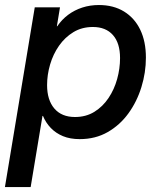

<svg xmlns="http://www.w3.org/2000/svg" viewBox="-36 -552 642 776"><path d="M-16.1 204.1 104.5 -522.5H206.5L193.8 -445.8H195.3Q213.9 -473.1 239.5 -492.2Q265.1 -511.2 296.6 -521.5Q328.1 -531.7 363.8 -531.7Q422.4 -531.7 465.1 -505.6Q507.8 -479.5 530.8 -431.9Q553.7 -384.3 553.7 -319.3Q553.7 -258.8 535.6 -200.2Q517.6 -141.6 483.2 -94Q448.7 -46.4 399.2 -18.1Q349.6 10.3 286.1 10.3Q247.6 10.3 218.5 -1.7Q189.5 -13.7 169.2 -34.9Q148.9 -56.2 137.7 -83.5H135.7L87.9 204.1ZM267.1 -79.1Q311.5 -79.1 345.5 -100.1Q379.4 -121.1 402.6 -155.8Q425.8 -190.4 437.5 -232.7Q449.2 -274.9 449.2 -317.4Q449.2 -377.9 420.4 -410.4Q391.6 -442.9 339.4 -442.9Q294.9 -442.9 260.7 -422.1Q226.6 -401.4 202.6 -367.2Q178.7 -333 166.5 -291.3Q154.3 -249.5 154.3 -208Q154.3 -147.9 183.6 -113.5Q212.9 -79.1 267.1 -79.1Z"/></svg>

Font: Inter 28pt Medium
Style: Italic
Weight: 500
Italic angle: -9.3988°
Designer: Rasmus Andersson
Foundry: rsms
Version: Version 4.001;git-66647c0bb